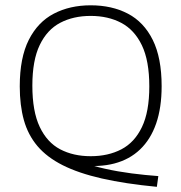

<svg xmlns="http://www.w3.org/2000/svg" viewBox="-20 -622 684 724"><path d="M571.5 82.5Q451.5 71 363.8 51Q276 31 216.5 1Q157 -29 121.2 -71.2Q85.5 -113.5 70 -169.2Q54.5 -225 54.5 -296.5Q54.5 -404 88.5 -471.5Q122.5 -539 183 -570.5Q243.5 -602 322 -602Q402 -602 462.2 -570.5Q522.5 -539 556 -471.5Q589.5 -404 589.5 -297Q589.5 -216 568.8 -156.2Q548 -96.5 508.2 -58.5Q468.5 -20.5 411.2 -5.5Q354 9.5 280.5 1L289 -11.5Q327 3.5 375.5 14.2Q424 25 476 31.8Q528 38.5 577 42ZM322 -33Q388 -33 437.8 -59Q487.5 -85 515.2 -142.8Q543 -200.5 543 -296Q543 -393 515 -451.2Q487 -509.5 437.2 -535.8Q387.5 -562 322 -562Q256.5 -562 207 -536Q157.5 -510 129.8 -452.2Q102 -394.5 102 -299Q102 -202 129.8 -143.5Q157.5 -85 207 -59Q256.5 -33 322 -33Z"/></svg>

Font: Encode Sans SC SemiExpanded ExtraLight
Style: Regular
Weight: 250
Width: 6
Designer: Multiple Designers
Foundry: Impallari Type
Version: Version 3.002